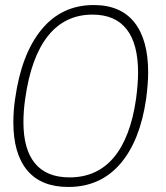

<svg xmlns="http://www.w3.org/2000/svg" viewBox="-20 -730 660 762"><path d="M33 -244Q33 -292 40 -338Q65 -516 145 -613Q225 -710 352 -710Q459 -710 513.5 -641Q568 -572 568 -443Q568 -399 560 -338Q536 -171 457 -79.5Q378 12 251 12Q143 12 88 -54Q33 -120 33 -244ZM520 -338Q528 -399 528 -442Q528 -556 482.5 -614Q437 -672 347 -672Q238 -672 170.5 -587.5Q103 -503 80 -338Q73 -290 73 -245Q73 -137 119 -81.5Q165 -26 256 -26Q365 -26 431.5 -105Q498 -184 520 -338Z"/></svg>

Font: Krub ExtraLight
Style: Italic
Weight: 275
Italic angle: -8°
Designer: Ekaluck Peanpanawate
Foundry: Cadson Demak Co.,Ltd.
Version: Version 1.000; ttfautohint (v1.6)